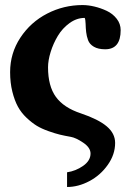

<svg xmlns="http://www.w3.org/2000/svg" viewBox="-20 -520 517 759"><path d="M169.9 -253.9Q169.9 -179.7 200.9 -137Q231.9 -94.2 299.8 -71.8Q368.2 -48.8 401.6 -20.8Q435.1 7.3 435.1 44.9Q435.1 90.8 406 131.8Q377 172.9 333.3 196Q289.6 219.2 245.1 219.2V161.1Q279.3 156.2 308.6 135.7Q337.9 115.2 337.9 86.9Q337.9 63.5 308.8 43.9Q279.8 24.4 259.8 21Q234.9 16.6 216.6 12.2Q198.2 7.8 171.4 -1.7Q144.5 -11.2 125.2 -22.9Q106 -34.7 85 -54.4Q64 -74.2 50.8 -98.4Q37.6 -122.6 28.8 -157.7Q20 -192.9 20 -234.9Q20 -309.6 60.5 -371.1Q101.1 -432.6 166.5 -466.3Q231.9 -500 306.2 -500Q328.6 -500 353.3 -494.1Q377.9 -488.3 401.9 -477.1Q425.8 -465.8 441.4 -445.8Q457 -425.8 457 -400.9Q457 -325.2 396 -325.2Q368.2 -325.2 351.1 -335.2Q334 -345.2 328.1 -361.3Q322.3 -377.4 320.6 -393.3Q318.8 -409.2 318.4 -426Q317.9 -442.9 314.9 -449.2Q283.2 -449.2 254.9 -428.7Q226.6 -408.2 208.5 -377.9Q190.4 -347.7 180.2 -314.5Q169.9 -281.2 169.9 -253.9Z"/></svg>

Font: Veleka
Style: Bold
Weight: 700
Designer: Stefan Peev, Context Ltd, 2016; SIL International, 1997-2014.
Foundry: Stefan Peev, Context Ltd, 2016
Version: Version 1.000